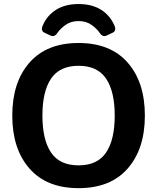

<svg xmlns="http://www.w3.org/2000/svg" viewBox="-20 -934 794 970"><path d="M195.3 -803.7Q216.8 -855 262.7 -884.3Q308.6 -913.6 377 -913.6Q445.3 -913.6 491.2 -884.3Q537.1 -855 558.6 -803.7Q569.3 -778.3 548.8 -768.6L518.6 -754.4Q498.5 -745.1 483.4 -768.1Q470.7 -787.6 443.4 -807.6Q416 -827.6 377 -827.6Q337.9 -827.6 310.5 -807.6Q283.2 -787.6 270.5 -768.1Q255.4 -745.1 235.4 -754.4L205.1 -768.6Q184.6 -778.3 195.3 -803.7ZM42 -350.1Q42 -518.6 128.9 -617.7Q215.8 -716.8 377 -716.8Q538.1 -716.8 625 -617.7Q711.9 -518.6 711.9 -350.1Q711.9 -181.6 625 -82.5Q538.1 16.6 377 16.6Q215.8 16.6 128.9 -82.5Q42 -181.6 42 -350.1ZM194.3 -350.1Q194.3 -228 238 -163.3Q281.7 -98.6 377 -98.6Q472.2 -98.6 515.9 -163.3Q559.6 -228 559.6 -350.1Q559.6 -472.2 515.9 -536.9Q472.2 -601.6 377 -601.6Q281.7 -601.6 238 -536.9Q194.3 -472.2 194.3 -350.1Z"/></svg>

Font: Istok
Style: Bold
Weight: 700
Designer: Andrey V. Panov
Foundry: Andrey V. Panov
Version: Version 1.0.1